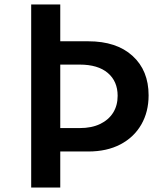

<svg xmlns="http://www.w3.org/2000/svg" viewBox="-20 -845 740 865"><path d="M120.5 0V-825H251.5V-659H377.5Q505 -659 577.2 -593.2Q649.5 -527.5 649.5 -415.5Q649.5 -341 616.5 -283.8Q583.5 -226.5 522.5 -194.5Q461.5 -162.5 377.5 -162.5H251.5V0ZM251.5 -268H339Q393 -268 431.2 -286.5Q469.5 -305 489.8 -337.5Q510 -370 510 -413.5Q510 -478.5 465.8 -516.2Q421.5 -554 339 -554H251.5Z"/></svg>

Font: Spartan Thin SemiBold
Style: Regular
Weight: 600
Version: Version 1.004